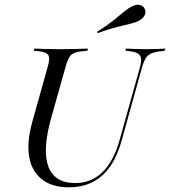

<svg xmlns="http://www.w3.org/2000/svg" viewBox="-20 -775 714 806"><path d="M268.5 11.3Q199.2 11.3 156.5 -21.8Q113.7 -54.8 102.8 -115.3Q91.9 -175.8 114.5 -259.7L179.8 -492.7Q187.9 -521 185.9 -534.7Q183.9 -548.4 169 -554Q154 -559.7 121.8 -562.1L124.2 -571Q145.2 -570.2 173.4 -569.4Q201.6 -568.5 236.3 -568.5Q267.7 -568.5 296.4 -569.4Q325 -570.2 349.2 -571L346.8 -562.1Q313.7 -559.7 296.8 -554.4Q279.8 -549.2 271.4 -535.5Q262.9 -521.8 254.8 -492.7L193.5 -275Q157.3 -142.7 183.5 -74.6Q209.7 -6.5 296 -6.5Q362.9 -6.5 410.1 -52.4Q457.3 -98.4 482.3 -187.9L566.1 -487.9Q574.2 -516.1 571.8 -531Q569.4 -546 554 -552.8Q538.7 -559.7 506.5 -562.1L508.9 -571Q526.6 -570.2 547.6 -569.4Q568.5 -568.5 592.7 -568.5Q620.2 -568.5 640.3 -569.4Q660.5 -570.2 674.2 -571L671.8 -562.1Q638.7 -558.9 620.6 -552.8Q602.4 -546.8 592.7 -531.9Q583.1 -516.9 575 -487.9L491.1 -186.3Q463.7 -86.3 408.5 -37.5Q353.2 11.3 268.5 11.3ZM390.3 -636.3 387.1 -641.1Q431.5 -669.4 456.9 -689.9Q482.3 -710.5 498.8 -724.6Q515.3 -738.7 533.1 -747.6Q550.8 -757.3 565.7 -754.4Q580.6 -751.6 587.1 -738.7Q593.5 -725 587.9 -712.1Q582.3 -699.2 564.5 -688.7Q549.2 -680.6 527.4 -675.4Q505.6 -670.2 473 -662.1Q440.3 -654 390.3 -636.3Z"/></svg>

Font: Playfair 144pt Light
Style: Italic
Weight: 300
Italic angle: -15.6°
Designer: Claus Eggers Sørensen
Foundry: Claus Eggers Sørensen
Version: Version 2.001;gftools[0.9.30]